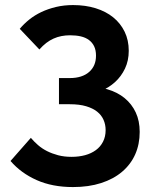

<svg xmlns="http://www.w3.org/2000/svg" viewBox="-20 -730 611 758"><path d="M268 8.5Q330.5 8.5 379.4 -7.4Q428.3 -23.2 462.1 -52Q496 -80.7 513.8 -120.6Q531.5 -160.5 531.5 -209.3Q531.5 -252.8 515.9 -286.1Q500.3 -319.5 472.1 -342.6Q444 -365.8 404.1 -377.5Q364.3 -389.3 315.8 -389.5L313.8 -354.2Q346.3 -357.7 377.8 -370.6Q409.3 -383.5 433.9 -405.7Q458.5 -428 473.4 -459.2Q488.3 -490.5 488.3 -529.5Q488.3 -571.5 472 -604.9Q455.8 -638.2 427 -661.5Q398.3 -684.8 357.9 -697.4Q317.5 -710 268.5 -710Q232.5 -710 201.1 -702.5Q169.8 -695 143.1 -682.4Q116.5 -669.7 95.4 -652.7Q74.3 -635.7 58 -616.2L135.5 -534.7Q148.8 -549.7 162.6 -560.4Q176.5 -571 191.5 -577.7Q206.5 -584.5 222.9 -587.6Q239.3 -590.7 256.5 -590.7Q280 -590.7 298.9 -586.4Q317.7 -582 331.1 -572.1Q344.5 -562.2 351.7 -547.1Q359 -532 359 -510.2Q359 -489.7 352.1 -473.6Q345.2 -457.5 331.7 -445.8Q318.3 -434 299.1 -427.9Q280 -421.8 255.5 -421.8H212.8V-318.5H255.5Q293.3 -318.5 319.9 -310.6Q346.5 -302.7 363.5 -289.2Q380.5 -275.7 388.7 -257Q397 -238.3 397 -216.5Q397 -190.5 386.7 -170.5Q376.5 -150.5 358.4 -137.3Q340.2 -124 315.9 -117.4Q291.5 -110.8 262.3 -110.8Q233.5 -110.8 209.5 -117.1Q185.5 -123.5 165.6 -133.5Q145.8 -143.5 130 -157.3Q114.3 -171 101.8 -185.8L21.5 -94.5Q63 -46.5 124.8 -19Q186.5 8.5 268 8.5Z"/></svg>

Font: Tilda Sans VF
Style: Regular
Weight: 400
Designer: ParaType Ltd
Foundry: ParaType Ltd
Version: Version 1.010